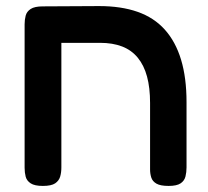

<svg xmlns="http://www.w3.org/2000/svg" viewBox="-20 -603 684 632"><path d="M121 9Q94 9 81 0.5Q68 -8 64.5 -21.5Q61 -35 61 -51V-523Q61 -538 64.5 -551.5Q68 -565 81 -573.5Q94 -582 121 -582L306 -583Q379 -583 433 -564Q487 -545 522.5 -505.5Q558 -466 576 -406.5Q594 -347 594 -267V-52Q594 -36 590.5 -22Q587 -8 574.5 0.5Q562 9 535 9Q508 9 495 1.5Q482 -6 478 -18.5Q474 -31 474 -45V-264Q474 -314 464 -351Q454 -388 433.5 -413Q413 -438 382 -450Q351 -462 309 -462H182V-52Q182 -35 178 -21.5Q174 -8 161.5 0.5Q149 9 121 9Z"/></svg>

Font: Fredoka Light Medium
Style: Regular
Weight: 500
Version: Version 2.001